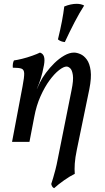

<svg xmlns="http://www.w3.org/2000/svg" viewBox="-20 -742 549 1004"><path d="M263 242Q256 239 252.5 232.5Q249 226 248 220Q253 205 258 188Q263 171 269.5 146.5Q276 122 283 85L354 -270Q365 -323 361 -349.5Q357 -376 347 -385Q337 -394 328 -394Q313 -394 289 -375.5Q265 -357 239.5 -322.5Q214 -288 192 -239Q170 -190 159 -130L151 -230L189 -311Q200 -334 220 -361Q240 -388 264.5 -412Q289 -436 316 -451.5Q343 -467 367 -467Q382 -467 400.5 -459Q419 -451 434 -430.5Q449 -410 454 -372.5Q459 -335 447 -275L382 40Q373 83 371 113.5Q369 144 371 167Q346 179 315.5 200.5Q285 222 263 242ZM43 0 98 -291Q107 -338 106.5 -358Q106 -378 92.5 -383Q79 -388 47 -388Q46 -399 47.5 -409Q49 -419 53 -426Q69 -428 95.5 -434.5Q122 -441 148.5 -450.5Q175 -460 189 -467Q205 -462 210 -446Q215 -430 210 -402Q202 -359 193 -331Q184 -303 173 -278L159 -130L134 0ZM319 -522Q297 -524 283 -536Q296 -589 304 -631.5Q312 -674 316 -708Q350 -722 381 -722Q404 -722 420 -713Q396 -676 369.5 -625Q343 -574 319 -522Z"/></svg>

Font: Vollkorn
Style: Italic
Weight: 400
Italic angle: -11°
Designer: Friedrich Althausen
Foundry: Friedrich Althausen
Version: Version 5.001